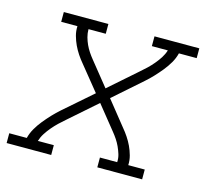

<svg xmlns="http://www.w3.org/2000/svg" viewBox="-98 -625 780 720"><g transform="rotate(15 292.5 -265.0)"><path d="M-15 0V-38H53Q58 -58 68.5 -76Q79 -94 92 -110Q105 -126 119.5 -141.5Q134 -157 150 -171L260 -267L183 -362Q172 -375 162 -390Q152 -405 144.5 -421Q137 -437 132 -455Q127 -473 128 -492H65V-530H238V-492H171Q171 -476 175 -461.5Q179 -447 185 -434Q191 -421 199 -409Q207 -397 216 -386L290 -294L397 -388Q410 -399 422 -410.5Q434 -422 445 -435Q456 -448 465 -462Q474 -476 479 -492H417V-530H591V-492H522Q517 -472 506.5 -454Q496 -436 483 -420Q470 -404 455.5 -388.5Q441 -373 425 -359L316 -263L392 -168Q403 -155 413 -140Q423 -125 430.5 -109Q438 -93 443 -75Q448 -57 447 -38H511V0H337V-38H404Q405 -54 400.5 -68.5Q396 -83 390 -96Q384 -109 376 -121Q368 -133 359 -144L285 -236L178 -142Q165 -131 153 -119.5Q141 -108 130 -95Q119 -82 110 -68Q101 -54 96 -38H158V0Z"/></g></svg>

Font: Iosevka Curly Slab XLtExObl
Style: Regular
Weight: 200
Width: 7
Italic angle: -9°
Monospace: yes
Designer: Belleve Invis
Foundry: Belleve Invis
Version: Version 11.0.0; ttfautohint (v1.8.3)